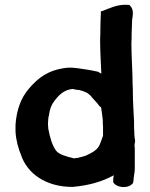

<svg xmlns="http://www.w3.org/2000/svg" viewBox="-20 -775 620 792"><path d="M44 -232C45 -215 48 -196 52 -180L59 -157V-156C62 -149 64 -144 66 -138C92 -57 172 -4 278 -4H279C348 -10 402 -26 449 -52C449 -48 447 -40 447 -35V-23L450 -19C466 0 508 3 526 -17L529 -20C531 -28 531 -37 532 -45C533 -54 536 -66 536 -80V-165C535 -168 535 -171 535 -177V-180C538 -189 538 -197 535 -208V-212C534 -218 534 -226 534 -233V-235C533 -240 533 -244 533 -251V-274C531 -315 528 -357 528 -397C528 -406 528 -415 527 -427C527 -483 522 -539 522 -595C523 -608 523 -624 523 -637C523 -656 525 -672 525 -693C526 -705 535 -733 517 -751L513 -755H507C463 -758 431 -740 406 -731L396 -728V-718C395 -696 394 -676 394 -653C394 -640 394 -626 393 -614V-613C393 -565 396 -518 398 -471C397 -471 388 -477 385 -479C363 -484 341 -488 318 -491L297 -494C289 -495 282 -495 276 -496H274C268 -496 259 -496 252 -495C179 -486 137 -454 99 -409C66 -371 48 -320 44 -260ZM178 -259V-266C178 -270 179 -295 182 -298V-300C185 -324 192 -343 204 -358C223 -384 245 -405 280 -408C288 -406 296 -404 306 -404C317 -401 327 -398 339 -392C343 -390 347 -386 354 -380C363 -368 375 -357 383 -347C385 -344 389 -337 397 -332C400 -315 402 -297 404 -280C404 -272 404 -262 405 -252V-215C400 -202 396 -189 392 -180C383 -157 362 -146 334 -133C323 -129 310 -126 296 -123H291L288 -122H284C255 -129 222 -138 211 -154C195 -176 186 -208 179 -245C179 -248 179 -252 178 -259Z"/></svg>

Font: Hussar Pisanka
Style: Bd
Weight: 700
Designer: Robert Jablonski
Foundry: Cannot Into Space Fonts
Version: Version 1.070